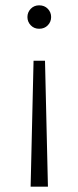

<svg xmlns="http://www.w3.org/2000/svg" viewBox="-20 -547 294 721"><path d="M149 -319 160 154H95L106 -319ZM127 -527Q147 -527 159.5 -514Q172 -501 172 -483Q172 -465 159.5 -452Q147 -439 127 -439Q108 -439 95.5 -452Q83 -465 83 -483Q83 -501 95.5 -514Q108 -527 127 -527Z"/></svg>

Font: Montserrat-Alt1 Light
Style: Regular
Weight: 300
Designer: Differentunic
Foundry: Differentunic
Version: Version 7.222